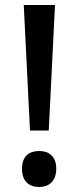

<svg xmlns="http://www.w3.org/2000/svg" viewBox="-20 -734 314 768"><path d="M175 -212 200 -714H75L100 -212ZM68 -59C68 -7 98 14 137 14C173 14 205 -7 205 -59C205 -111 173 -130 137 -130C98 -130 68 -111 68 -59Z"/></svg>

Font: Noto Sans Hanifi Rohingya Medium
Style: Regular
Weight: 500
Designer: Monotype Design Team and DaltonMaag
Foundry: Google LLC
Version: Version 2.102